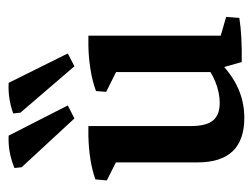

<svg xmlns="http://www.w3.org/2000/svg" viewBox="-94 -514 616 469"><g transform="rotate(-90 214.5 -280.0)"><path d="M160.6 8.3Q51.8 8.3 51.8 -106V-327.1L140.6 -321.8V-121.6Q140.6 -85 154.1 -68.4Q167.5 -51.8 196.8 -51.8Q248.5 -51.8 302.7 -95.2L312 -68.8Q246.6 8.3 160.6 8.3ZM51.8 -264.2V-318.4L65.9 -298.3L7.8 -327.6L10.3 -355.5Q54.7 -371.1 116.2 -372.6H140.6V-293ZM361.3 -28.8 272.5 -48.3V-326.2L361.3 -321.3ZM272.5 -264.2V-318.4L286.6 -297.9L224.1 -329.1L226.1 -354Q250 -362.8 278.6 -367.4Q307.1 -372.1 336.9 -372.6H361.3V-293.9ZM296.9 2 278.3 -64 361.3 -85.9V-29.8L348.1 -53.2L407.2 -36.1L404.8 -3.9Q363.3 2.9 296.9 2ZM286.6 -406.7 173.3 -538.6 171.4 -556.2Q188.5 -562.5 207 -565.4Q225.6 -568.4 246.1 -567.4L317.9 -422.9ZM159.2 -406.7 40 -535.6 38.1 -553.2Q57.1 -561 76.7 -564.7Q96.2 -568.4 117.2 -567.4L190.9 -422.9Z"/></g></svg>

Font: Markazi Text Medium
Style: Regular
Weight: 500
Designer: Borna Izadpanah (Arabic designer), Fiona Ross (Arabic design director) and Florian Runge (Latin designer)
Foundry: Borna Izadpanah and Florian Runge
Version: Version 1.001